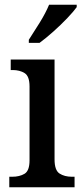

<svg xmlns="http://www.w3.org/2000/svg" viewBox="-20 -786 347 806"><path d="M19 0V-44H31Q62 -44 83 -56.5Q104 -69 104 -113V-423Q104 -466 83.5 -479Q63 -492 33 -492H25V-536H209V-117Q209 -71 230 -57.5Q251 -44 282 -44H293V0ZM101 -619Q122 -651 147 -691.5Q172 -732 186 -766H302V-756Q290 -739 263 -710.5Q236 -682 204 -653.5Q172 -625 146 -606H101Z"/></svg>

Font: Noto Serif Sinhala SemiCondensed Medium
Style: Regular
Weight: 500
Width: 4
Designer: Jelle Bosma - Monotype Design Team
Foundry: Monotype Imaging Inc.
Version: Version 2.007; ttfautohint (v1.8.4.7-5d5b)